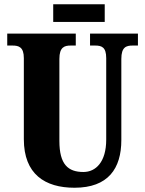

<svg xmlns="http://www.w3.org/2000/svg" viewBox="-20 -872 682 902"><path d="M230 -769H472V-852H230ZM330 10C488 10 550 -80 550 -214V-595C550 -651 573 -658 603 -658H628V-714H403V-658H427C457 -658 479 -651 479 -599V-216C479 -111 430 -64 372 -64C300 -64 259 -99 259 -210V-595C259 -651 283 -658 312 -658H336V-714H14V-658H39C68 -658 92 -651 92 -599V-218C92 -54 191 10 330 10Z"/></svg>

Font: Noto Serif Hebrew ExtraCondensed Black
Style: Regular
Weight: 900
Width: 2
Designer: Monotype Design Team
Foundry: Monotype Imaging Inc.
Version: Version 2.004